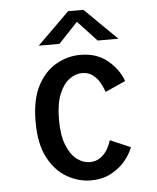

<svg xmlns="http://www.w3.org/2000/svg" viewBox="-51 -741 653 797"><g transform="rotate(-5 275.0 -343.0)"><path d="M296.5 11Q245.5 11 197.8 -15.8Q150 -42.5 119 -100.2Q88 -158 88 -251Q88 -345 119 -402.5Q150 -460 197.8 -486Q245.5 -512 296.5 -512Q365.5 -512 410.5 -474.5Q455.5 -437 473 -387.5L388.5 -349.5Q382 -369 370.8 -389Q359.5 -409 341.5 -422.5Q323.5 -436 297.5 -436Q270 -436 244.2 -417Q218.5 -398 202 -357.2Q185.5 -316.5 185.5 -251Q185.5 -186.5 202 -145.2Q218.5 -104 244.2 -84.5Q270 -65 297.5 -65Q324 -65 342.8 -78.8Q361.5 -92.5 372.5 -111.8Q383.5 -131 388 -148.5L473 -112Q462.5 -83 438.8 -54.8Q415 -26.5 379.2 -7.8Q343.5 11 296.5 11ZM128.5 -565 262.5 -697H326.5L460.5 -565H374L295 -650L215 -565Z"/></g></svg>

Font: Trispace SemiCondensed
Style: Regular
Weight: 400
Width: 4
Designer: Tyler Finck
Foundry: Etcetera Type Company
Version: Version 1.210; ttfautohint (v1.8.3)